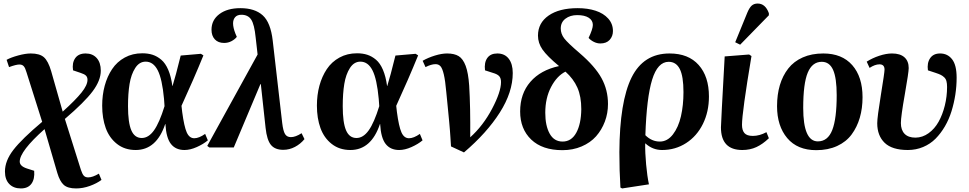

<svg xmlns="http://www.w3.org/2000/svg" viewBox="-20 -828 5439 1078"><path d="M97.2 230Q56.2 230 32 205.1Q7.8 180.2 7.8 134.8Q7.8 74.7 55.4 13.2Q103 -48.3 216.8 -144L128.9 -421.9Q121.6 -447.3 113 -456.5Q104.5 -465.8 88.9 -465.8Q70.3 -465.8 30.8 -451.2L17.1 -492.2Q41 -505.4 82 -516.6Q123 -527.8 152.8 -527.8Q202.6 -527.8 226.6 -506.6Q250.5 -485.4 267.1 -429.2L332 -201.2Q404.3 -266.6 437.7 -308.3Q471.2 -350.1 471.2 -379.9Q471.2 -395 462.4 -403.6Q453.6 -412.1 432.1 -418.9L390.1 -433.1Q383.8 -474.6 402.1 -501.2Q420.4 -527.8 460.9 -527.8Q500 -527.8 522.9 -502.2Q545.9 -476.6 545.9 -431.2Q545.9 -376.5 500.2 -315.4Q454.6 -254.4 344.2 -160.2L434.1 125Q441.9 148.9 450.4 158.4Q459 168 475.1 168Q500 168 535.2 147L549.8 182.1Q522.9 202.1 484.1 216.1Q445.3 230 407.2 230Q360.4 230 338.1 210.2Q315.9 190.4 301.8 143.1L230 -103Q90.8 21 90.8 79.1Q90.8 105 131.8 118.2L171.9 130.9Q175.8 177.2 156.5 203.6Q137.2 230 97.2 230Z M741.7 14.2Q680.2 14.2 637 -19.8Q593.8 -53.7 573.7 -108.9Q553.7 -164.1 553.7 -234.9Q553.7 -294.4 567.9 -346.7Q582 -398.9 609.4 -439.9Q636.7 -481 680.4 -504.9Q724.1 -528.8 778.8 -528.8Q811 -528.8 836.7 -520.5Q862.3 -512.2 885.5 -492.7Q908.7 -473.1 924.6 -436Q940.4 -398.9 947.8 -345.2H948.7Q965.8 -399.4 994.6 -516.1L1107.9 -525.9L1122.1 -517.1Q1067.4 -382.8 999 -233.9L1002.9 -199.2Q1013.7 -118.2 1028.3 -85Q1043 -51.8 1070.8 -51.8Q1097.2 -51.8 1131.8 -76.2L1147 -40Q1122.1 -19 1085 -2.4Q1047.9 14.2 1015.6 14.2Q966.3 14.2 939.7 -19.8Q913.1 -53.7 908.7 -131.8H907.7Q858.9 14.2 741.7 14.2ZM775.9 -53.2Q814 -53.2 844.5 -95.9Q875 -138.7 903.8 -231.9L900.9 -272.9Q890.6 -384.3 865.7 -433.1Q840.8 -481.9 797.9 -481.9Q762.2 -481.9 739.3 -446.3Q716.3 -410.6 707.5 -356.9Q698.7 -303.2 698.7 -231.9Q698.7 -139.6 717.3 -96.4Q735.8 -53.2 775.9 -53.2Z M1570.3 13.2Q1523.9 13.2 1501.2 -14.4Q1478.5 -42 1471.2 -109.9L1444.3 -356.9L1441.4 -354L1292.5 0H1155.3L1143.6 -8.8L1426.3 -522L1415.5 -617.2Q1408.2 -690.9 1390.4 -718Q1372.6 -745.1 1335.4 -745.1Q1312 -745.1 1300.3 -731.7Q1288.6 -718.3 1288.6 -696.8Q1288.6 -672.9 1302.2 -638.2L1309.6 -621.1Q1299.3 -607.4 1280.3 -597.2Q1261.2 -586.9 1238.3 -586.9Q1205.1 -586.9 1186.3 -606.9Q1167.5 -627 1167.5 -661.1Q1167.5 -715.8 1211.9 -749Q1256.3 -782.2 1329.6 -782.2Q1410.6 -782.2 1455.1 -741.9Q1499.5 -701.7 1511.2 -600.1L1564.5 -137.2Q1569.8 -92.8 1580.3 -75.4Q1590.8 -58.1 1613.3 -58.1Q1639.2 -58.1 1673.3 -80.1L1689.5 -46.9Q1667 -19.5 1636 -3.2Q1605 13.2 1570.3 13.2Z M1947.3 14.2Q1885.7 14.2 1842.5 -19.8Q1799.3 -53.7 1779.3 -108.9Q1759.3 -164.1 1759.3 -234.9Q1759.3 -294.4 1773.4 -346.7Q1787.6 -398.9 1814.9 -439.9Q1842.3 -481 1886 -504.9Q1929.7 -528.8 1984.4 -528.8Q2016.6 -528.8 2042.2 -520.5Q2067.9 -512.2 2091.1 -492.7Q2114.3 -473.1 2130.1 -436Q2146 -398.9 2153.3 -345.2H2154.3Q2171.4 -399.4 2200.2 -516.1L2313.5 -525.9L2327.6 -517.1Q2272.9 -382.8 2204.6 -233.9L2208.5 -199.2Q2219.2 -118.2 2233.9 -85Q2248.5 -51.8 2276.4 -51.8Q2302.7 -51.8 2337.4 -76.2L2352.5 -40Q2327.6 -19 2290.5 -2.4Q2253.4 14.2 2221.2 14.2Q2171.9 14.2 2145.3 -19.8Q2118.7 -53.7 2114.3 -131.8H2113.3Q2064.5 14.2 1947.3 14.2ZM1981.4 -53.2Q2019.5 -53.2 2050 -95.9Q2080.6 -138.7 2109.4 -231.9L2106.4 -272.9Q2096.2 -384.3 2071.3 -433.1Q2046.4 -481.9 2003.4 -481.9Q1967.8 -481.9 1944.8 -446.3Q1921.9 -410.6 1913.1 -356.9Q1904.3 -303.2 1904.3 -231.9Q1904.3 -139.6 1922.9 -96.4Q1941.4 -53.2 1981.4 -53.2Z M2585 27.8 2512.2 -5.9Q2510.7 -32.2 2509 -56.2Q2507.3 -80.1 2506.1 -96.9Q2504.9 -113.8 2502.2 -142.1Q2499.5 -170.4 2498 -185.5Q2496.6 -200.7 2492.4 -243.2Q2488.3 -285.6 2485.8 -310.1Q2480 -375.5 2471.9 -409.7Q2463.9 -443.8 2453.4 -455.8Q2442.9 -467.8 2425.3 -467.8Q2401.4 -467.8 2369.1 -451.2L2353 -486.8Q2383.8 -504.4 2421.9 -516.1Q2460 -527.8 2490.2 -527.8Q2530.8 -527.8 2555.2 -512.9Q2579.6 -498 2594.5 -458.3Q2609.4 -418.5 2614.3 -347.2Q2621.6 -227.1 2620.1 -57.1Q2692.9 -122.6 2742.9 -217.5Q2793 -312.5 2793 -367.2Q2793 -388.7 2783 -400.1Q2772.9 -411.6 2747.1 -418.9L2703.1 -433.1Q2697.8 -476.6 2715.8 -502.2Q2733.9 -527.8 2772 -527.8Q2813.5 -527.8 2836.2 -498.5Q2858.9 -469.2 2858.9 -418Q2858.9 -310.5 2786.1 -196Q2713.4 -81.5 2585 27.8Z M3137.7 15.1Q3024.9 15.1 2962.6 -44.4Q2900.4 -104 2900.4 -202.1Q2900.4 -302.2 2957.8 -368.4Q3015.1 -434.6 3118.7 -457Q3051.3 -513.2 3025.9 -549.8Q3000.5 -586.4 3000.5 -627.9Q3000.5 -699.2 3060.3 -740.7Q3120.1 -782.2 3223.6 -782.2Q3279.8 -782.2 3324 -767.8Q3368.2 -753.4 3394.8 -723.9Q3421.4 -694.3 3421.4 -653.8Q3421.4 -624.5 3403.1 -604.2Q3384.8 -584 3350.6 -584Q3332 -584 3314 -593Q3295.9 -602.1 3284.7 -615.2Q3308.6 -665.5 3308.6 -688Q3308.6 -713.4 3285.6 -728.3Q3262.7 -743.2 3220.7 -743.2Q3181.2 -743.2 3154.8 -723.1Q3128.4 -703.1 3128.4 -668Q3128.4 -638.2 3147.9 -612.5Q3167.5 -586.9 3234.4 -529.8Q3320.8 -455.6 3357.2 -389.4Q3393.6 -323.2 3393.6 -244.1Q3393.6 -191.9 3376 -145.3Q3358.4 -98.6 3326.7 -62.7Q3294.9 -26.9 3245.8 -5.9Q3196.8 15.1 3137.7 15.1ZM3138.7 -33.2Q3188.5 -33.2 3215.6 -82.8Q3242.7 -132.3 3243.7 -214.8Q3243.7 -286.6 3221.7 -336.2Q3199.7 -385.7 3154.8 -425.8Q3106.4 -401.4 3074 -339.4Q3041.5 -277.3 3041.5 -194.8Q3041.5 -122.1 3066.2 -77.6Q3090.8 -33.2 3138.7 -33.2Z M3623.5 207 3473.1 230 3463.4 225.1Q3457.5 130.9 3457.5 25.9Q3459 -257.3 3525.9 -392.6Q3592.8 -527.8 3739.3 -527.8Q3845.2 -527.8 3902.8 -463.1Q3960.4 -398.4 3960.4 -286.1Q3960.4 -200.7 3926.5 -132.1Q3892.6 -63.5 3832.3 -24.7Q3772 14.2 3697.3 14.2Q3644 14.2 3603.5 -22.9H3602.5Q3601.6 28.8 3607.7 95.2Q3613.8 161.6 3623.5 207ZM3684.6 -33.2Q3727.1 -33.2 3758.1 -73.2Q3789.1 -113.3 3803.2 -175Q3817.4 -236.8 3817.4 -311Q3817.4 -399.4 3796.9 -440.2Q3776.4 -481 3734.4 -481Q3672.4 -481 3641.4 -380.4Q3610.4 -279.8 3603.5 -68.8Q3639.2 -33.2 3684.6 -33.2Z M4296.9 -742.2 4135.7 -577.1 4107.9 -590.8 4175.8 -756.8Q4187.5 -784.7 4200.4 -796.4Q4213.4 -808.1 4233.9 -808.1Q4277.3 -808.1 4296.9 -753.9ZM4147.9 14.2Q4027.8 14.2 4027.8 -112.8Q4027.8 -134.3 4048.8 -511.2L4186 -522L4199.2 -513.2Q4146 -195.8 4146 -127Q4146 -96.7 4159.7 -80.8Q4173.3 -64.9 4207 -64.9Q4244.6 -64.9 4283.2 -85.9L4296.9 -51.8Q4262.2 -18.6 4226.8 -2.2Q4191.4 14.2 4147.9 14.2Z M4563 15.1Q4457 15.1 4399.9 -52.7Q4342.8 -120.6 4342.8 -231.9Q4342.8 -296.9 4358.6 -350.1Q4374.5 -403.3 4405.8 -443.4Q4437 -483.4 4487.1 -505.6Q4537.1 -527.8 4602.5 -527.8Q4707.5 -527.8 4765.1 -462.2Q4822.8 -396.5 4822.8 -282.2Q4822.8 -219.7 4807.4 -167Q4792 -114.3 4761.5 -73Q4731 -31.7 4680.2 -8.3Q4629.4 15.1 4563 15.1ZM4571.8 -34.2Q4627.9 -34.2 4652.8 -97.9Q4677.7 -161.6 4677.7 -293.9Q4677.7 -390.1 4657.5 -435.5Q4637.2 -481 4593.8 -481Q4540.5 -481 4515.1 -419.9Q4489.7 -358.9 4489.7 -222.2Q4489.7 -34.2 4571.8 -34.2Z M5077.1 14.2Q4988.8 14.2 4947 -26.1Q4905.3 -66.4 4905.3 -136.2Q4905.3 -169.4 4925.8 -295.2Q4946.3 -420.9 4946.3 -437Q4946.3 -466.8 4918 -466.8Q4892.6 -466.8 4862.3 -446.8L4846.2 -481.9Q4877.9 -502 4916.7 -514.9Q4955.6 -527.8 4988.3 -527.8Q5034.2 -527.8 5058.1 -506.3Q5082 -484.9 5082 -445.8Q5082 -422.4 5060.1 -297.9Q5038.1 -173.3 5038.1 -137.2Q5038.1 -98.1 5058.8 -76.7Q5079.6 -55.2 5120.1 -55.2Q5159.7 -55.7 5193.6 -80.1Q5227.5 -104.5 5249.8 -144.3Q5272 -184.1 5284.7 -235.1Q5297.4 -286.1 5297.4 -339.8Q5297.4 -359.4 5293.9 -372.3Q5290.5 -385.3 5281.5 -393.8Q5272.5 -402.3 5262.2 -407.5Q5252 -412.6 5232.9 -418.9L5189.9 -433.1Q5184.1 -474.1 5202.1 -501Q5220.2 -527.8 5258.3 -527.8Q5300.3 -527.8 5325.7 -495.1Q5351.1 -462.4 5351.1 -392.1Q5351.1 -344.2 5343.8 -296.6Q5336.4 -249 5322.3 -203.4Q5308.1 -157.7 5285.2 -118.4Q5262.2 -79.1 5232.7 -49.3Q5203.1 -19.5 5163.1 -2.7Q5123 14.2 5077.1 14.2Z"/></svg>

Font: Literata SemiBold
Style: Italic
Weight: 650
Italic angle: -2.39999°
Designer: Latin by Veronika Burian and Jose Scaglione. Greek by Irene Vlachou. Cyrillic by Vera Evstafieva
Foundry: TypeTogether
Version: Version 3.021